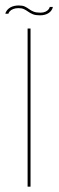

<svg xmlns="http://www.w3.org/2000/svg" viewBox="-44 -700 220 720"><path d="M59.5 0H70.5V-593H59.5ZM105.5 -642.5Q116.5 -642.5 124.2 -644.8Q132 -647 137.5 -650.5Q143 -654 146.5 -658.2Q150 -662.5 152 -666.8Q154 -671 154 -674H142.5Q142 -670 138 -664.8Q134 -659.5 126.2 -656Q118.5 -652.5 107.5 -652.5Q91.5 -652.5 81.8 -656.5Q72 -660.5 64.8 -666Q57.5 -671.5 49 -675.5Q40.5 -679.5 26.5 -679.5Q17.5 -679.5 9.8 -677.8Q2 -676 -4 -672.8Q-10 -669.5 -14 -665.5Q-18 -661.5 -20.5 -657.2Q-23 -653 -24 -648.5H-12.5Q-11.5 -653 -7 -658Q-2.5 -663 5.8 -666.2Q14 -669.5 25.5 -669.5Q38 -669.5 46.2 -665.5Q54.5 -661.5 62 -656Q69.5 -650.5 79.5 -646.5Q89.5 -642.5 105.5 -642.5Z"/></svg>

Font: Anybody Thin
Style: Regular
Weight: 100
Designer: Tyler Finck
Foundry: Etcetera Type Company
Version: Version 1.114;gftools[0.9.25]